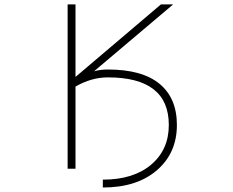

<svg xmlns="http://www.w3.org/2000/svg" viewBox="-20 -752 1040 858"><path d="M461.9 -406.2Q388.7 -406.2 317.4 -365.2V2H282.2V-732.4H317.4V-408.2L699.2 -732.4H753.9L400.4 -433.6Q429.7 -441.4 461.9 -441.4Q615.2 -441.4 692.9 -377.4Q770.5 -313.5 770.5 -193.4Q770.5 -68.4 681.2 8.8Q591.8 85.9 439.5 85.9V50.8Q576.2 50.8 655.3 -16.1Q734.4 -83 734.4 -193.4Q734.4 -406.2 461.9 -406.2Z"/></svg>

Font: GenEi Gothic M ExtraLight
Style: Regular
Weight: 200
Designer: o_tamon (Modified); [Source Han Sans]
Ryoko NISHIZUKA  (kana & ideographs); Paul D. Hunt (Latin, Greek & Cyrillic); Wenl
Version: Version 1.1a;Original Version 1.004